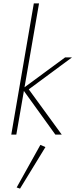

<svg xmlns="http://www.w3.org/2000/svg" viewBox="-20 -800 448 1141"><path d="M181 -780 47 0H77L212 -780ZM367 -459 113 -272 309 0H347L151 -269L408 -459ZM220 61 79 314 99 321 250 74Z"/></svg>

Font: Jost ExtraLight
Style: Italic
Weight: 250
Italic angle: -5°
Version: Version 3.710